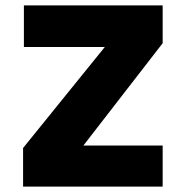

<svg xmlns="http://www.w3.org/2000/svg" viewBox="-20 -687 693 707"><path d="M579 -528V-667H68V-514H366L65 -142V0H579V-151H287Z"/></svg>

Font: Maven Pro
Style: Black
Weight: 900
Designer: Joe Prince
Foundry: Joe Prince
Version: Version 1.003